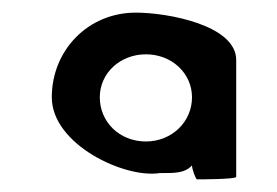

<svg xmlns="http://www.w3.org/2000/svg" viewBox="-20 -788 438 304"><path d="M62 -634C62 -559 178 -505 233 -514C254 -514 272 -513 284 -526C284 -520 290 -504 292 -504C295 -504 354 -504 354 -508V-693C354 -748 246 -768 195 -768C119 -768 62 -708 62 -634ZM138 -634C138 -672 170 -702 211 -702C252 -702 284 -672 284 -634C284 -595 252 -564 211 -564C169 -564 138 -595 138 -634Z"/></svg>

Font: Ampere
Style: UltExt
Weight: 400
Version: Version 1